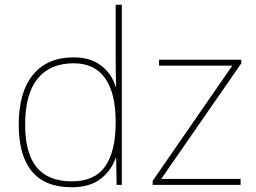

<svg xmlns="http://www.w3.org/2000/svg" viewBox="-20 -780 1079 810"><path d="M59 -254Q59 -391 119 -464.5Q179 -538 291 -538Q360 -538 405.5 -504Q451 -470 468 -414H470Q468 -459 468 -543V-760H494V0H472L470 -113H468Q448 -58 402.5 -24Q357 10 283 10Q170 10 114.5 -57Q59 -124 59 -254ZM468 -263V-266Q468 -387 423.5 -450Q379 -513 291 -513Q191 -513 138.5 -448Q86 -383 86 -254Q86 -134 134.5 -74.5Q183 -15 283 -15Q380 -15 424 -78.5Q468 -142 468 -263ZM624 0V-17L960 -503H651V-528H998V-513L660 -25H995V0Z"/></svg>

Font: Noto Sans UI Thin
Style: Regular
Weight: 250
Designer: Monotype Design Team
Foundry: Monotype Imaging Inc.
Version: Version 1.001